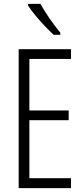

<svg xmlns="http://www.w3.org/2000/svg" viewBox="-20 -967 432 987"><path d="M345 0H76V-714H345V-664H131V-399H333V-349H131V-51H345ZM188 -947Q209 -909 236.5 -869.5Q264 -830 290 -799V-788H256Q236 -806 211 -832.5Q186 -859 162.5 -887Q139 -915 124 -939V-947Z"/></svg>

Font: Noto Sans Thai ExtCond Light
Style: Regular
Weight: 300
Width: 2
Designer: Monotype Design Team
Foundry: Monotype Imaging Inc.
Version: Version 2.002; ttfautohint (v1.8.4.7-5d5b)